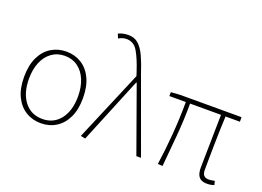

<svg xmlns="http://www.w3.org/2000/svg" viewBox="-115 -1094 1903 1394"><g transform="rotate(20 836.0 -397.0)"><path d="M287 13Q222 13 170 -19Q118 -51 88.5 -112.5Q59 -174 59 -262Q59 -352 88.5 -414Q118 -476 170 -508Q222 -540 287 -540Q352 -540 403.5 -508Q455 -476 484.5 -414Q514 -352 514 -262Q514 -174 484.5 -112.5Q455 -51 403.5 -19Q352 13 287 13ZM287 -20Q374 -20 425 -86Q476 -152 476 -262Q476 -335 453 -390Q430 -445 387.5 -476Q345 -507 287 -507Q229 -507 186 -476Q143 -445 120 -390Q97 -335 97 -262Q97 -152 148 -86Q199 -20 287 -20Z M629 7 593 0 824 -546 815 -574Q783 -672 752 -723.5Q721 -775 666 -775Q647 -775 631.5 -769.5Q616 -764 605 -757L591 -790Q605 -797 624.5 -802Q644 -807 669 -807Q715 -807 746 -779.5Q777 -752 801 -700Q825 -648 849 -574L1058 0H1022L842 -502H838Z M1572 13Q1544 13 1526 3.5Q1508 -6 1499 -27Q1490 -48 1490 -81Q1490 -108 1491 -156Q1492 -204 1493 -262.5Q1494 -321 1495 -381Q1496 -441 1497 -492H1258Q1258 -368 1247 -241Q1236 -114 1225 2L1188 0Q1205 -116 1215 -243.5Q1225 -371 1225 -492H1098V-522L1170 -527H1643V-492H1532Q1529 -439 1527.5 -378Q1526 -317 1525 -257.5Q1524 -198 1523.5 -150Q1523 -102 1523 -75Q1523 -47 1535.5 -33.5Q1548 -20 1574 -20Q1585 -20 1619 -26L1626 4Q1614 8 1601.5 10.5Q1589 13 1572 13Z"/></g></svg>

Font: Noto Sans TC
Style: Regular
Weight: 100
Designer: Ryoko NISHIZUKA 西塚涼子 (kana, bopomofo & ideographs); Paul D. Hunt (Latin, Greek & Cyrillic); Sandoll Communications 산돌커뮤니
Foundry: Adobe
Version: Version 2.004;hotconv 1.0.118;makeotfexe 2.5.65603